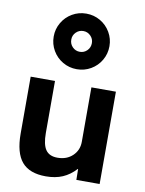

<svg xmlns="http://www.w3.org/2000/svg" viewBox="-99 -987 803 1065"><g transform="rotate(10 302.5 -454.0)"><path d="M56 -200V-520H193V-227Q193 -162 213.5 -132.5Q234 -103 280 -103Q332 -103 365 -134.5Q398 -166 398 -213V-520H536V0H405L404 -61H402Q369 -25 328.5 -7.5Q288 10 234 10Q142 10 99 -40.5Q56 -91 56 -200ZM143 -762Q143 -804 164 -840Q185 -876 221 -897Q257 -918 300 -918Q343 -918 379 -897Q415 -876 436 -840Q457 -804 457 -762Q457 -719 436 -683Q415 -647 379 -626Q343 -605 300 -605Q257 -605 221 -626Q185 -647 164 -683Q143 -719 143 -762ZM300 -703Q324 -703 341 -720Q358 -737 358 -762Q358 -786 341 -803Q324 -820 300 -820Q276 -820 259 -803Q242 -786 242 -762Q242 -737 259 -720Q276 -703 300 -703Z"/></g></svg>

Font: Enso
Style: Bold
Weight: 700
Designer: Coji Morishita
Foundry: UNDERFOREST DESIGN
Version: Version 1.000